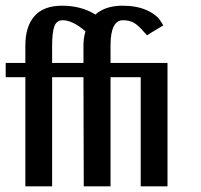

<svg xmlns="http://www.w3.org/2000/svg" viewBox="-20 -654 707 674"><path d="M568 -433V-426V-418V-15V-8V0H561H553H489H481H474V-8V-15V-383H368V-15V-8V0H360H353H289H281H274V-7V-15L273 -383H163V-15V-8V0H156H148H84H76H69V-7V-15V-383H15H8H0V-385V-386V-388V-395V-433H8H15H69V-494Q69 -561 101 -597.5Q133 -634 198 -634Q265 -634 315 -603Q350 -634 410 -634Q460 -634 495.5 -618Q531 -602 545 -578L549 -572L553 -565L547 -561L540 -557L507 -537L501 -533L496 -530L492 -535L487 -540Q465 -566 449 -574.5Q433 -583 412 -583Q368 -583 368 -494V-433H553H561ZM200 -583Q179 -583 171 -562Q163 -541 163 -494V-433H273V-494Q273 -521 280 -544Q235 -583 200 -583Z"/></svg>

Font: Loyal Sans
Style: Boldv1
Weight: 700
Version: Version 001.000